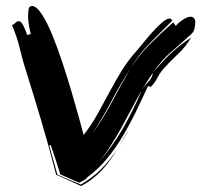

<svg xmlns="http://www.w3.org/2000/svg" viewBox="-20 -584 674 643"><path d="M168 1Q145 -89 120 -173.5Q95 -258 68 -344Q55 -384 46 -422.5Q37 -461 20 -500Q27 -502 31.5 -507.5Q36 -513 43 -513Q48 -513 52.5 -507Q57 -501 60.5 -493.5Q64 -486 67 -478Q70 -470 71 -467L83 -470Q79 -486 76.5 -501.5Q74 -517 74 -533Q74 -539 75.5 -551.5Q77 -564 87 -564Q102 -564 120 -536.5Q138 -509 155.5 -466Q173 -423 190 -371.5Q207 -320 221 -272Q235 -224 245.5 -186Q256 -148 260 -132Q286 -165 306 -201Q326 -237 345.5 -273.5Q365 -310 386.5 -345.5Q408 -381 437 -413Q444 -421 458.5 -439Q473 -457 489.5 -475.5Q506 -494 522 -508Q538 -522 548 -522Q553 -522 557 -515Q519 -477 481.5 -439Q444 -401 416 -353Q445 -399 482.5 -436.5Q520 -474 560 -509L569 -497Q575 -506 591 -517Q607 -528 618 -528Q626 -528 630 -523Q634 -518 634 -510Q634 -503 632 -492Q630 -481 626 -476Q621 -469 614 -464Q581 -434 551.5 -408.5Q522 -383 496 -346L503 -353Q530 -385 557.5 -410Q585 -435 620 -458Q601 -426 576.5 -403.5Q552 -381 527 -353Q515 -339 506.5 -322.5Q498 -306 485 -293L476 -296Q457 -255 436.5 -212.5Q416 -170 392 -129.5Q368 -89 338.5 -53Q309 -17 272 10Q269 16 259.5 20.5Q250 25 245 28L182 0Q175 -23 166.5 -49Q158 -75 150 -98L145 -97L172 0Q173 1 175.5 2Q178 3 185.5 6.5Q193 10 208.5 16.5Q224 23 251 34Q291 10 319 -18Q346 -45 371 -82Q360 -63 348 -47Q336 -30 322 -15Q308 0 291 13.5Q274 27 252 39ZM308 -38Q356 -92 390.5 -152Q425 -212 452 -275V-277Q435 -247 418.5 -215.5Q402 -184 385 -153.5Q368 -123 349 -93.5Q330 -64 308 -38ZM354 -241Q384 -298 416 -353Q381 -299 352 -243Q323 -188 289 -136Q325 -186 354 -241ZM492 -340Q482 -326 473.5 -312.5Q465 -299 457 -286Q466 -299 478 -311.5Q490 -324 492 -340ZM376 -89Q392 -115 406 -142Q407 -143 408 -144Q407 -143 407 -142Q393 -115 376 -89ZM421 -169 413 -154ZM429 -185Q425 -177 421 -169Q425 -177 429 -185ZM412 -153Q411 -150 409 -147Q411 -150 412 -153ZM374 -86Q372 -84 371 -82Q372 -84 374 -86Z"/></svg>

Font: Finger Paint
Style: Regular
Weight: 400
Designer: Ralph du Carrois
Foundry: Ralph du Carrois
Version: Version 1.001